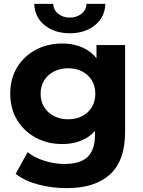

<svg xmlns="http://www.w3.org/2000/svg" viewBox="-20 -771 740 993"><path d="M325 202Q249 202 178.5 183.5Q108 165 61 128L123 16Q157 44 209.5 60.5Q262 77 313 77Q396 77 433.5 40Q471 3 471 -70V-94Q450 -69 421 -54Q370 -26 301 -26Q227 -26 166 -58.5Q105 -91 69 -149.5Q33 -208 33 -286Q33 -365 69 -423.5Q105 -482 166 -514Q227 -546 301 -546Q370 -546 421 -518Q455 -500 479 -470V-538H627V-90Q627 60 549 131Q471 202 325 202ZM332 -154Q373 -154 405 -170.5Q437 -187 455 -217Q473 -247 473 -286Q473 -326 455 -355.5Q437 -385 405 -401.5Q373 -418 332 -418Q292 -418 259.5 -401.5Q227 -385 208.5 -355.5Q190 -326 190 -286Q190 -247 208.5 -217Q227 -187 259.5 -170.5Q292 -154 332 -154ZM341 -599Q263 -599 211.5 -640Q160 -681 157 -751H255Q257 -719 281.5 -699.5Q306 -680 341 -680Q376 -680 401 -699.5Q426 -719 427 -751H525Q522 -681 470.5 -640Q419 -599 341 -599Z"/></svg>

Font: Montserrat Z
Style: Bold
Weight: 700
Designer: Julieta Ulanovsky
Foundry: Julieta Ulanovsky
Version: Version 8.000